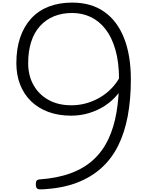

<svg xmlns="http://www.w3.org/2000/svg" viewBox="-20 -1444 1174 1479"><path d="M536 -1424Q683 -1424 783.5 -1353Q884 -1282 936 -1149.5Q988 -1017 988 -832Q988 -678 964 -550Q940 -422 890 -321.5Q840 -221 760.5 -149.5Q681 -78 572 -36.5Q463 5 319 14Q280 17 269 10.5Q258 4 256 -17Q255 -40 260.5 -50Q266 -60 285 -62Q424 -72 527 -110.5Q630 -149 701 -215Q772 -281 815 -372.5Q858 -464 877.5 -579.5Q897 -695 897 -832Q897 -964 869 -1061Q841 -1158 792 -1220.5Q743 -1283 677.5 -1313.5Q612 -1344 536 -1344Q457 -1344 394.5 -1318Q332 -1292 287.5 -1242.5Q243 -1193 220 -1121Q197 -1049 197 -957Q197 -862 238 -789Q279 -716 353.5 -674.5Q428 -633 529 -633Q584 -633 635 -646Q686 -659 731.5 -683Q777 -707 814 -739.5Q851 -772 878.5 -811Q906 -850 921 -893L947 -825Q926 -766 885 -716Q844 -666 788 -629.5Q732 -593 666 -573Q600 -553 527 -553Q430 -553 352 -582Q274 -611 219 -664.5Q164 -718 135 -792.5Q106 -867 106 -957Q106 -1069 135.5 -1155.5Q165 -1242 221 -1302.5Q277 -1363 356.5 -1393.5Q436 -1424 536 -1424Z"/></svg>

Font: Playwrite BE WAL
Style: Regular
Weight: 400
Designer: Veronika Burian, José Scaglione
Foundry: TypeTogether
Version: Version 1.002